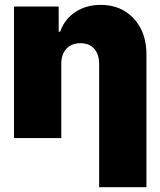

<svg xmlns="http://www.w3.org/2000/svg" viewBox="-20 -573 666 797"><path d="M234.4 -306.6V0H38.1V-545.9H223.6V-441.4H229.5Q248 -493.7 293 -523.2Q337.9 -552.7 397.5 -552.7Q455.6 -552.7 498.3 -526.4Q541 -500 564.5 -453.9Q587.9 -407.7 587.9 -347.7V204.1H391.6V-306.6Q391.6 -347.2 371.3 -370.4Q351.1 -393.6 313.5 -393.6Q277.3 -393.6 255.6 -370.4Q233.9 -347.2 234.4 -306.6Z"/></svg>

Font: Inter Tight Black
Style: Regular
Weight: 900
Designer: Rasmus Andersson
Foundry: rsms
Version: Version 3.004; ttfautohint (v1.8.4.7-5d5b)